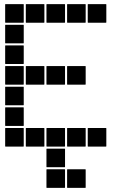

<svg xmlns="http://www.w3.org/2000/svg" viewBox="-20 -715 640 930"><path d="M407 -695H493Q495 -695 495 -693V-607Q495 -605 493 -605H407Q405 -605 405 -607V-693Q405 -695 407 -695ZM307 -695H393Q395 -695 395 -693V-607Q395 -605 393 -605H307Q305 -605 305 -607V-693Q305 -695 307 -695ZM207 -695H293Q295 -695 295 -693V-607Q295 -605 293 -605H207Q205 -605 205 -607V-693Q205 -695 207 -695ZM107 -695H193Q195 -695 195 -693V-607Q195 -605 193 -605H107Q105 -605 105 -607V-693Q105 -695 107 -695ZM7 -695H93Q95 -695 95 -693V-607Q95 -605 93 -605H7Q5 -605 5 -607V-693Q5 -695 7 -695ZM7 -595H93Q95 -595 95 -593V-507Q95 -505 93 -505H7Q5 -505 5 -507V-593Q5 -595 7 -595ZM7 -495H93Q95 -495 95 -493V-407Q95 -405 93 -405H7Q5 -405 5 -407V-493Q5 -495 7 -495ZM307 -395H393Q395 -395 395 -393V-307Q395 -305 393 -305H307Q305 -305 305 -307V-393Q305 -395 307 -395ZM207 -395H293Q295 -395 295 -393V-307Q295 -305 293 -305H207Q205 -305 205 -307V-393Q205 -395 207 -395ZM107 -395H193Q195 -395 195 -393V-307Q195 -305 193 -305H107Q105 -305 105 -307V-393Q105 -395 107 -395ZM7 -395H93Q95 -395 95 -393V-307Q95 -305 93 -305H7Q5 -305 5 -307V-393Q5 -395 7 -395ZM7 -295H93Q95 -295 95 -293V-207Q95 -205 93 -205H7Q5 -205 5 -207V-293Q5 -295 7 -295ZM7 -195H93Q95 -195 95 -193V-107Q95 -105 93 -105H7Q5 -105 5 -107V-193Q5 -195 7 -195ZM407 -95H493Q495 -95 495 -93V-7Q495 -5 493 -5H407Q405 -5 405 -7V-93Q405 -95 407 -95ZM307 -95H393Q395 -95 395 -93V-7Q395 -5 393 -5H307Q305 -5 305 -7V-93Q305 -95 307 -95ZM207 -95H293Q295 -95 295 -93V-7Q295 -5 293 -5H207Q205 -5 205 -7V-93Q205 -95 207 -95ZM107 -95H193Q195 -95 195 -93V-7Q195 -5 193 -5H107Q105 -5 105 -7V-93Q105 -95 107 -95ZM7 -95H93Q95 -95 95 -93V-7Q95 -5 93 -5H7Q5 -5 5 -7V-93Q5 -95 7 -95ZM207 5H293Q295 5 295 7V93Q295 95 293 95H207Q205 95 205 93V7Q205 5 207 5ZM307 105H393Q395 105 395 107V193Q395 195 393 195H307Q305 195 305 193V107Q305 105 307 105ZM207 105H293Q295 105 295 107V193Q295 195 293 195H207Q205 195 205 193V107Q205 105 207 105Z"/></svg>

Font: Pixel Panel Black
Style: Regular
Weight: 900
Monospace: yes
Designer: Óliver Lalan
Foundry: Óliver Lalan
Version: Version 1.000; ttfautohint (v1.8.4.7-5d5b-dirty);gftools[0.9